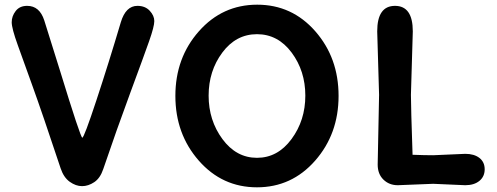

<svg xmlns="http://www.w3.org/2000/svg" viewBox="-20 -785 2124 820"><path d="M239 -66Q161 -301 116.5 -424Q72 -547 56 -592Q30 -664 30 -690Q30 -716 47 -738Q64 -760 96 -760Q149 -760 169 -698Q192 -626 236 -484Q324 -197 331.5 -197Q339 -197 391.5 -356Q444 -515 496 -690Q517 -760 567 -760Q600 -760 619.5 -739Q639 -718 639 -695Q639 -672 617 -609.5Q595 -547 536 -387.5Q477 -228 421 -63Q408 -24 382.5 -7Q357 10 330.5 10Q304 10 278 -8.5Q252 -27 239 -66Z M1077.5 -111Q1166 -111 1225 -191Q1284 -271 1284 -376.5Q1284 -482 1225.5 -560.5Q1167 -639 1077.5 -639Q988 -639 929.5 -560.5Q871 -482 871 -376.5Q871 -271 930 -191Q989 -111 1077.5 -111ZM1078.5 -765Q1227 -765 1326.5 -651.5Q1426 -538 1426 -375.5Q1426 -213 1326 -99Q1226 15 1077.5 15Q929 15 829 -99Q729 -213 729 -375.5Q729 -538 829.5 -651.5Q930 -765 1078.5 -765Z M1830 -122 1967 -128Q2005 -128 2027.5 -110.5Q2050 -93 2050 -62Q2050 -31 2027.5 -12.5Q2005 6 1967 6L1830 0L1679 6Q1642 6 1617.5 -18Q1593 -42 1593 -82L1599 -380L1591 -651Q1591 -760 1667 -760Q1743 -760 1743 -651L1735 -380Q1735 -329 1742 -124Q1794 -122 1830 -122Z"/></svg>

Font: Delius Unicase
Style: Bold
Weight: 700
Designer: Natalia Raices
Foundry: Natalia Raices
Version: Version 1.001